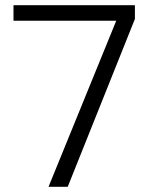

<svg xmlns="http://www.w3.org/2000/svg" viewBox="-20 -720 583 740"><path d="M167 0 428 -640H32V-700H500V-647L241 0Z"/></svg>

Font: DM Sans 9pt Light
Style: Regular
Weight: 300
Version: Version 4.004;gftools[0.9.30]